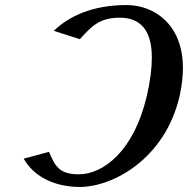

<svg xmlns="http://www.w3.org/2000/svg" viewBox="-20 -730 744 760"><path d="M74 -102C109 -38 187 10 296 10C426 10 633 -100 691 -350C700 -391 704 -428 704 -461C704 -633 591 -710 481 -710C345 -710 252 -665 193 -608L296 -575C340 -622 370 -660 454 -660C537 -660 581 -609 581 -502C581 -460 575 -409 561 -350C510 -130 387 -40 292 -40C215 -40 198 -72 174 -129Z"/></svg>

Font: Pfennig
Style: BoldItalic
Weight: 700
Italic angle: -13°
Version: Version 20100423